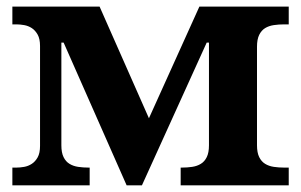

<svg xmlns="http://www.w3.org/2000/svg" viewBox="-20 -556 903 576"><path d="M17.1 0V-53.2H28.8Q40 -53.2 52.5 -55.4Q64.9 -57.6 75.4 -64.5Q85.9 -71.3 93 -84Q100.1 -96.7 100.1 -118.2V-418Q100.1 -439.5 93 -452.1Q85.9 -464.8 75.4 -471.7Q64.9 -478.5 52.5 -480.7Q40 -482.9 28.8 -482.9H17.1V-536.1H278.8L426.8 -201.2L578.1 -536.1H846.2V-482.9H833Q816.4 -482.9 801.5 -480.7Q786.6 -478.5 775.4 -471.7Q764.2 -464.8 757.6 -451.4Q751 -438 751 -416V-120.1Q751 -98.1 757.6 -84.7Q764.2 -71.3 775.4 -64.5Q786.6 -57.6 801.5 -55.4Q816.4 -53.2 833 -53.2H846.2V0H522V-53.2H524.9Q541.5 -53.2 556.4 -55.4Q571.3 -57.6 582.5 -64.5Q593.8 -71.3 600.3 -84.7Q606.9 -98.1 606.9 -120.1V-428.2H600.1L405.8 0H359.9L170.9 -428.2H164.1V-120.1Q164.1 -98.1 170.7 -84.7Q177.2 -71.3 188.5 -64.5Q199.7 -57.6 214.6 -55.4Q229.5 -53.2 246.1 -53.2H249V0Z"/></svg>

Font: Droids
Style: b
Weight: 700
Foundry: Ascender Corporation
Version: Version 1.00 build 113